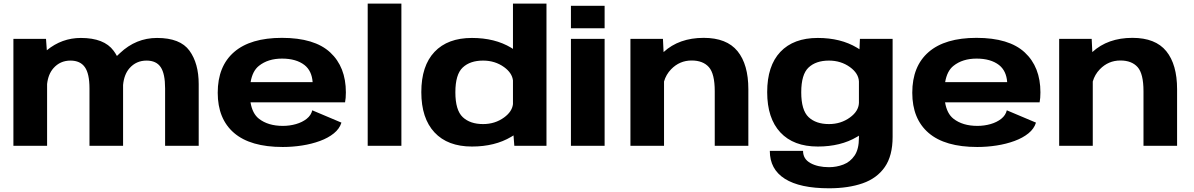

<svg xmlns="http://www.w3.org/2000/svg" viewBox="-20 -805 6590 1060"><path d="M54 0V-590.5H234L238.5 -527.5Q321.5 -595.5 426.5 -595.5Q555 -595.5 607 -525Q617.5 -511 625.5 -496Q633.5 -504 642.5 -512Q731 -595.5 847 -595.5Q975 -595.5 1026 -525.2Q1077 -455 1077 -340.5V0H891.5V-317Q891.5 -398 867.2 -434.2Q843 -470.5 789 -470.5Q732 -470.5 695 -428.5Q665 -394 659.5 -336V0H474V-317Q474 -398 448.5 -434.2Q423 -470.5 369 -470.5Q312 -470.5 275 -428.5Q246 -395.5 240 -341V0Z M1541 6.5Q1362.5 6.5 1272.2 -71Q1182 -148.5 1182 -293Q1182 -439.5 1272.5 -517.8Q1363 -596 1536.5 -596Q1716 -596 1802.8 -515.8Q1889.5 -435.5 1889.5 -295Q1889.5 -262.5 1885 -240H1363Q1373.5 -177.5 1409.5 -149.5Q1460 -110 1541.5 -110Q1579.5 -110 1614.2 -120Q1649 -130 1673.2 -149.2Q1697.5 -168.5 1704 -196L1865 -128Q1854.5 -94 1823.2 -68.8Q1792 -43.5 1746.5 -26.8Q1701 -10 1648 -1.8Q1595 6.5 1541 6.5ZM1363.5 -351.5H1706Q1701.5 -414 1661 -446Q1615 -481.5 1537 -481.5Q1459.5 -481.5 1409.5 -441.5Q1374 -413.5 1363.5 -351.5Z M2010 0V-785H2196V0Z M2819.5 0 2815 -57.5Q2809 -53.5 2802 -49.5Q2712 4 2585.5 4Q2451.5 4 2378.8 -74Q2306 -152 2306 -296.5Q2306 -441.5 2378.8 -518.5Q2451.5 -595.5 2585.5 -595.5Q2712 -595.5 2802 -541.5Q2807 -538 2812 -535V-785H2997V0ZM2812 -230V-361Q2807 -402.5 2763 -434.5Q2713 -470.5 2647 -470.5Q2575.5 -470.5 2534.8 -432.5Q2494 -394.5 2494 -295.5Q2494 -196.5 2534.8 -158.2Q2575.5 -120 2647 -120Q2713 -120 2763 -156.5Q2807 -188.5 2812 -230Z M3132 0V-590.5H3318V0ZM3132 -773H3318V-649H3132Z M3460.5 0V-590.5H3640L3643.5 -517.5Q3729 -596 3865 -596Q3992 -596 4051.8 -522.5Q4111.5 -449 4111.5 -312.5V0H3926V-301.5Q3926 -398 3893.5 -434.5Q3861 -471 3798.5 -471Q3732 -471 3685 -422.5Q3657 -393.5 3646 -355V0Z M4557 234.5Q4396 234.5 4313 182Q4230 129.5 4230 28H4413.5Q4413.5 73 4454.5 95.5Q4495.5 118 4557 118Q4598 118 4636 103.5Q4674 89 4698 53.8Q4722 18.5 4722 -44.5V-56Q4717 -53 4711.5 -49.5Q4621.5 4 4495 4Q4361 4 4288.2 -74Q4215.5 -152 4215.5 -296.5Q4215.5 -441.5 4288.2 -518.5Q4361 -595.5 4495 -595.5Q4621.5 -595.5 4711.5 -541.5Q4718.5 -537 4725 -533L4727.5 -590.5H4908V-49.5Q4908 55 4864.8 117.2Q4821.5 179.5 4742.5 207Q4663.5 234.5 4557 234.5ZM4722 -355Q4720 -400 4672.5 -434.5Q4622.5 -470.5 4556.5 -470.5Q4485 -470.5 4444.2 -432.5Q4403.5 -394.5 4403.5 -295.5Q4403.5 -196.5 4444.2 -158.2Q4485 -120 4556.5 -120Q4622.5 -120 4672.5 -156.5Q4720 -191 4722 -236.5Z M5375.5 6.5Q5197 6.5 5106.8 -71Q5016.5 -148.5 5016.5 -293Q5016.5 -439.5 5107 -517.8Q5197.5 -596 5371 -596Q5550.5 -596 5637.2 -515.8Q5724 -435.5 5724 -295Q5724 -262.5 5719.5 -240H5197.5Q5208 -177.5 5244 -149.5Q5294.5 -110 5376 -110Q5414 -110 5448.8 -120Q5483.5 -130 5507.8 -149.2Q5532 -168.5 5538.5 -196L5699.5 -128Q5689 -94 5657.8 -68.8Q5626.5 -43.5 5581 -26.8Q5535.5 -10 5482.5 -1.8Q5429.5 6.5 5375.5 6.5ZM5198 -351.5H5540.5Q5536 -414 5495.5 -446Q5449.5 -481.5 5371.5 -481.5Q5294 -481.5 5244 -441.5Q5208.5 -413.5 5198 -351.5Z M5827.5 0V-590.5H6007L6010.5 -517.5Q6096 -596 6232 -596Q6359 -596 6418.8 -522.5Q6478.5 -449 6478.5 -312.5V0H6293V-301.5Q6293 -398 6260.5 -434.5Q6228 -471 6165.5 -471Q6099 -471 6052 -422.5Q6024 -393.5 6013 -355V0Z"/></svg>

Font: Anybody ExtraExpanded Regular
Style: Bold
Weight: 700
Width: 8
Designer: Tyler Finck
Foundry: Etcetera Type Company
Version: Version 1.010; ttfautohint (v1.8.3) -l 8 -r 50 -G 200 -x 14 